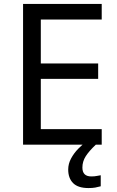

<svg xmlns="http://www.w3.org/2000/svg" viewBox="-20 -734 596 974"><path d="M496 0H97V-714H496V-635H187V-412H478V-334H187V-79H496ZM398 116Q398 161 443 161Q460 161 471.5 158.5Q483 156 491 155V211Q477 215 463 217.5Q449 220 429 220Q376 220 351 195Q326 170 326 126Q326 97 340.5 70Q355 43 376.5 21Q398 -1 418 -15L466 0Q432 32 415 58.5Q398 85 398 116Z"/></svg>

Font: Noto Sans Osmanya
Style: Regular
Weight: 400
Designer: Monotype Design Team
Foundry: Monotype Imaging Inc.
Version: Version 2.001; ttfautohint (v1.8.4.7-5d5b)